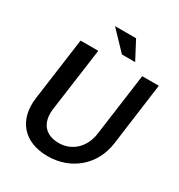

<svg xmlns="http://www.w3.org/2000/svg" viewBox="-202 -1003 1078 1154"><g transform="rotate(30 337.0 -426.0)"><path d="M298 14C458 14 586 -91 608 -255L666 -687H551L492 -255C478 -150 404 -88 317 -88C222 -88 172 -148 186 -250L246 -687H123L64 -255C41 -91 134 14 298 14ZM380 -739H472L405 -866H259Z"/></g></svg>

Font: Ronzino Medium
Style: Italic
Weight: 500
Italic angle: -7.99998°
Designer: Nunzio Mazzaferro
Foundry: Collletttivo
Version: Version 1.000;Glyphs 3.3 (3337)